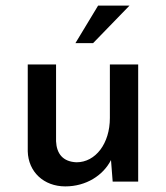

<svg xmlns="http://www.w3.org/2000/svg" viewBox="-20 -648 592 685"><path d="M442 -628H330L249 -494H312ZM213 17C287 17 348 -22 376 -77L382 0H473V-418H372V-227C372 -136 321 -69 253 -69C204 -71 182 -100 180 -144V-418H79V-108C81 -35 136 17 213 17Z"/></svg>

Font: Reem Kufi
Style: Regular
Weight: 400
Designer: Khaled Hosny
Version: Version 0.007